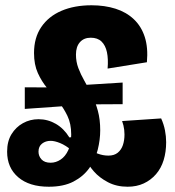

<svg xmlns="http://www.w3.org/2000/svg" viewBox="-20 -694 664 728"><path d="M165 14Q91 14 49 -22Q7 -58 7 -119Q7 -158 23.5 -185Q40 -212 67 -227Q94 -242 126 -242Q161 -242 191.5 -224.5Q222 -207 243 -173L253 -174V-123Q229 -143 208 -151.5Q187 -160 172 -160Q153 -160 139.5 -149.5Q126 -139 126 -119Q126 -102 137.5 -89.5Q149 -77 172 -77Q192 -77 210 -89Q228 -101 239 -125Q250 -149 250 -184Q250 -225 235.5 -255Q221 -285 200.5 -310Q180 -335 159 -360Q138 -385 123.5 -417Q109 -449 109 -493Q109 -551 136.5 -591.5Q164 -632 213 -653Q262 -674 327 -674Q377 -674 418 -661Q459 -648 487.5 -621Q516 -594 529 -553.5Q542 -513 537 -458L388 -434Q391 -470 385.5 -496Q380 -522 365 -536.5Q350 -551 324 -551Q298 -551 283 -534Q268 -517 268 -487Q268 -460 277 -436Q286 -412 300 -387.5Q314 -363 328 -335Q342 -307 351 -274Q360 -241 360 -200Q360 -164 350.5 -126Q341 -88 318.5 -56.5Q296 -25 258.5 -5.5Q221 14 165 14ZM74 -281V-363L241 -362L244 -293ZM464 14Q422 14 389.5 -3Q357 -20 336 -44Q315 -68 306 -90L291 -95L315 -131Q323 -125 332 -120Q341 -115 350.5 -111.5Q360 -108 370 -106Q380 -104 391 -104Q413 -104 426.5 -115Q440 -126 446 -144Q452 -162 452 -184Q452 -193 451 -201.5Q450 -210 448 -218.5Q446 -227 443 -235L591 -245Q601 -223 605.5 -200Q610 -177 610 -155Q610 -118 600.5 -87Q591 -56 571.5 -33.5Q552 -11 525 1.5Q498 14 464 14ZM271 -298 268 -370 445 -381V-299Z"/></svg>

Font: Bricolage Grotesque 72pt SemiCondensed ExtraBold
Style: Regular
Weight: 800
Width: 4
Designer: Mathieu Triay
Foundry: Atelier Triay
Version: Version 1.001;gftools[0.9.33.dev8+g029e19f]